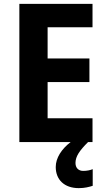

<svg xmlns="http://www.w3.org/2000/svg" viewBox="-20 -734 551 992"><path d="M370 108C370 74 391 44 435 0H458V-123H226V-310H442V-432H226V-593H458V-714H80V0H345C298 36 268 82 268 129C268 194 312 238 387 238C418 238 440 232 459 226V140C447 145 430 149 410 149C386 149 370 134 370 108Z"/></svg>

Font: Noto Sans Myanmar SemiCondensed
Style: Bold
Weight: 700
Width: 4
Designer: Monotype Design Team
Foundry: Monotype Imaging Inc.
Version: Version 2.107